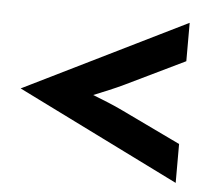

<svg xmlns="http://www.w3.org/2000/svg" viewBox="-40 -582 601 536"><g transform="rotate(5 260.5 -313.5)"><path d="M470.8 -88.9V-197.9L304.2 -277.8C278.5 -290.3 248.6 -302.1 220.1 -313.2C248.6 -325 278.5 -336.8 304.2 -349.3L470.8 -429.9V-537.5L16.7 -313.9Z"/></g></svg>

Font: Afacad
Style: Bold
Weight: 700
Designer: Kristian Moeller
Foundry: Dicotype
Version: Version 1.000